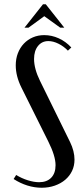

<svg xmlns="http://www.w3.org/2000/svg" viewBox="-20 -873 394 902"><path d="M241 -97Q241 -140 207 -208L81 -461Q54 -515 54 -566Q54 -597 64 -623Q74 -649 92 -668Q110 -687 134.5 -697.5Q159 -708 188 -708Q223 -708 256 -693Q289 -678 315 -650L299 -635Q280 -655 255 -667.5Q230 -680 207 -680Q177 -680 158.5 -657Q140 -634 140 -596Q140 -550 168 -493L309 -206Q330 -163 330 -123Q330 -94 318.5 -70Q307 -46 286.5 -28.5Q266 -11 237.5 -1Q209 9 176 9Q142 9 108.5 -1.5Q75 -12 44 -32L56 -51Q82 -35 111 -26Q140 -17 164 -17Q200 -17 220.5 -38Q241 -59 241 -97ZM182 -853H195L282 -743H263L188 -797L114 -743H95Z"/></svg>

Font: Moniqa SemBd Heading
Style: Regular
Weight: 600
Designer: Rajesh Rajput
Foundry: Rajesh Rajput
Version: Version 1.000